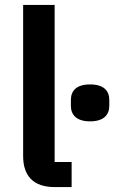

<svg xmlns="http://www.w3.org/2000/svg" viewBox="-20 -760 464 780"><path d="M346 -267C403 -267 424 -295 424 -330V-354C424 -390 403 -417 346 -417C289 -417 268 -390 268 -354V-330C268 -295 289 -267 346 -267ZM271 0V-102H202V-740H74V-126C74 -46 115 0 202 0Z"/></svg>

Font: IBM Plex Devanagari Medium
Style: Regular
Weight: 600
Designer: Mike Abbink, Paul van der Laan, Pieter van Rosmalen, Erin McLaughlin
Foundry: Bold Monday
Version: Version 1.0